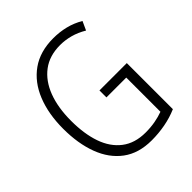

<svg xmlns="http://www.w3.org/2000/svg" viewBox="-201 -853 993 993"><g transform="rotate(-45 295.0 -357.0)"><path d="M328 -364H528V-27Q484 -8 435.5 1Q387 10 337 10Q242 10 179.5 -36.5Q117 -83 86 -165.5Q55 -248 55 -356Q55 -465 88.5 -548Q122 -631 187.5 -677.5Q253 -724 350 -724Q396 -724 438.5 -713.5Q481 -703 520 -680L498 -632Q461 -654 424 -664Q387 -674 350 -674Q272 -674 219.5 -634.5Q167 -595 140 -524Q113 -453 113 -356Q113 -261 137.5 -190.5Q162 -120 213.5 -80.5Q265 -41 343 -41Q381 -41 413.5 -47Q446 -53 473 -63V-313H328Z"/></g></svg>

Font: Noto Sans Ethiopic Condensed Light
Style: Regular
Weight: 300
Width: 3
Designer: Monotype Design Team
Foundry: Monotype Imaging Inc.
Version: Version 2.102; ttfautohint (v1.8.4.7-5d5b)